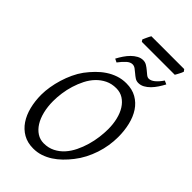

<svg xmlns="http://www.w3.org/2000/svg" viewBox="-280 -1007 1105 1105"><g transform="rotate(45 272.5 -454.0)"><path d="M457 -369.1Q457 -410.2 448.2 -446.5Q439.5 -482.9 422.4 -510Q405.3 -537.1 380.4 -553Q355.5 -568.8 323.2 -568.8Q286.1 -568.8 256.6 -554.4Q227.1 -540 204.1 -516.1Q181.2 -492.2 165 -460.4Q148.9 -428.7 138.4 -394.5Q127.9 -360.4 123 -325.4Q118.2 -290.5 118.2 -259.8Q118.2 -214.4 127.7 -175.5Q137.2 -136.7 154.8 -108.6Q172.4 -80.6 197 -64.7Q221.7 -48.8 252 -48.8Q289.6 -48.8 319.6 -64Q349.6 -79.1 372.3 -104.2Q395 -129.4 411.1 -162.4Q427.2 -195.3 437.5 -231Q447.8 -266.6 452.4 -302.2Q457 -337.9 457 -369.1ZM529.8 -377.9Q529.8 -343.3 524.2 -307.6Q518.6 -272 507.1 -237.3Q495.6 -202.6 478.8 -170.2Q461.9 -137.7 439.9 -109.9Q419.4 -83.5 396.2 -60.8Q373 -38.1 346.9 -21.2Q320.8 -4.4 291.7 5.4Q262.7 15.1 230 15.1Q183.1 15.1 148.2 -4.9Q113.3 -24.9 90.1 -59.3Q66.9 -93.8 55.4 -139.6Q43.9 -185.5 43.9 -236.8Q43.9 -267.6 49.6 -302Q55.2 -336.4 65.7 -370.8Q76.2 -405.3 91.3 -437.7Q106.4 -470.2 126 -497.1Q146.5 -524.4 170.2 -548.6Q193.8 -572.8 220.9 -590.8Q248 -608.9 278.8 -619.4Q309.6 -629.9 344.2 -629.9Q392.1 -629.9 427.2 -609.9Q462.4 -589.8 485.1 -555.4Q507.8 -521 518.8 -475.1Q529.8 -429.2 529.8 -377.9ZM511.2 -787.6Q501 -768.1 488 -748.5Q475.1 -729 460 -713.6Q444.8 -698.2 427.5 -688.7Q410.2 -679.2 391.1 -679.2Q375.5 -679.2 363 -687.5Q350.6 -695.8 339.1 -705.8Q327.6 -715.8 316.2 -724.1Q304.7 -732.4 292 -732.4Q274.9 -732.4 257.3 -717Q239.7 -701.7 219.2 -674.3L198.2 -684.6Q208.5 -704.1 221.4 -723.4Q234.4 -742.7 249.8 -758.1Q265.1 -773.4 282.7 -783Q300.3 -792.5 318.8 -792.5Q335 -792.5 348.4 -784.2Q361.8 -775.9 373.5 -765.9Q385.3 -755.9 395.5 -747.6Q405.8 -739.3 416 -739.3Q433.1 -739.3 451.9 -754.6Q470.7 -770 489.3 -797.4L511.2 -787.6ZM530.8 -910.6Q529.3 -905.3 526.1 -898.4Q522.9 -891.6 519.3 -884.8Q515.6 -877.9 512.2 -871.6Q508.8 -865.2 506.3 -861.3H238.3L230.5 -873Q232.4 -877.9 235.4 -884.5Q238.3 -891.1 241.5 -897.9Q244.6 -904.8 248 -911.4Q251.5 -918 254.4 -922.9H521.5L530.8 -910.6Z"/></g></svg>

Font: Gentium
Style: Italic
Weight: 400
Italic angle: -7°
Designer: J. Victor Gaultney
Version: Version 1.02; 2005; OFL release